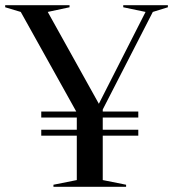

<svg xmlns="http://www.w3.org/2000/svg" viewBox="-27 -720 677 740"><path d="M132 -290V-267H269V-220H132V-197H269V-26L179 -8V0H459V-8L369 -26V-197H506V-220H369V-267H506V-290H369V-298L562 -674L620 -692V-700H448V-692L534 -674L354 -320L157 -674L241 -692V-700H-7V-692L53 -674L267 -290Z"/></svg>

Font: Mazius Display
Style: Regular
Weight: 400
Designer: Alberto Casagrande & Collletttivo
Foundry: Collletttivo
Version: Version 2.000;Glyphs 3.2 (3217)